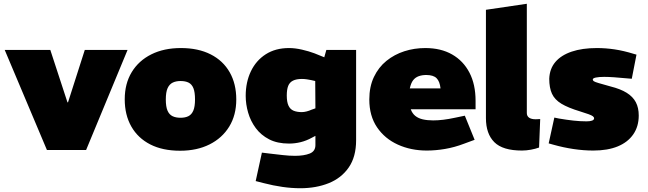

<svg xmlns="http://www.w3.org/2000/svg" viewBox="-20 -790 3440 1019"><path d="M229 6 5 -525H247L338 -247H341L430 -525H657L437 6Z M936 10Q843 10 777.5 -23.5Q712 -57 677 -118.5Q642 -180 642 -263Q642 -346 679 -407Q716 -468 783 -501.5Q850 -535 940 -535Q1032 -535 1098 -501.5Q1164 -468 1199 -406.5Q1234 -345 1234 -262Q1234 -179 1196.5 -118Q1159 -57 1092 -23.5Q1025 10 936 10ZM938 -165Q963 -165 980 -173.5Q997 -182 1006 -203Q1015 -224 1015 -262Q1015 -301 1006.5 -322Q998 -343 981 -351.5Q964 -360 938 -360Q914 -360 896.5 -351.5Q879 -343 869.5 -322Q860 -301 860 -262Q860 -224 869 -203Q878 -182 895.5 -173.5Q913 -165 938 -165Z M1574 209Q1528 209 1479 202Q1430 195 1380 182L1337 171L1370 20L1411 25Q1446 29 1480.5 33Q1515 37 1546 37Q1593 37 1623.5 25Q1654 13 1654 -20V-69L1635 -59Q1606 -43 1575.5 -35.5Q1545 -28 1514 -28Q1452 -28 1408.5 -50.5Q1365 -73 1337.5 -110Q1310 -147 1297 -192Q1284 -237 1284 -281Q1284 -354 1311.5 -411.5Q1339 -469 1390.5 -502Q1442 -535 1514 -535Q1546 -535 1583 -526.5Q1620 -518 1649 -507L1701 -486L1712 -525H1870V-46Q1870 42 1831 98.5Q1792 155 1725 182Q1658 209 1574 209ZM1502 -283Q1502 -249 1511 -229.5Q1520 -210 1538 -202.5Q1556 -195 1582 -195Q1593 -195 1607 -198.5Q1621 -202 1634 -208L1654 -215L1653 -360L1631 -365Q1621 -367 1608.5 -369Q1596 -371 1582 -371Q1553 -371 1535 -362Q1517 -353 1509.5 -334Q1502 -315 1502 -283Z M2245 9Q2161 9 2091.5 -22.5Q2022 -54 1981 -114.5Q1940 -175 1940 -262Q1940 -330 1964.5 -381.5Q1989 -433 2031 -467Q2073 -501 2126 -518Q2179 -535 2237 -535Q2320 -535 2379.5 -501Q2439 -467 2471.5 -404.5Q2504 -342 2504 -255V-210H2160Q2168 -188 2184 -175Q2200 -162 2224 -156.5Q2248 -151 2279 -151Q2304 -151 2333 -154.5Q2362 -158 2394 -165L2447 -176L2499 -48L2442 -27Q2392 -8 2342 0.5Q2292 9 2245 9ZM2155 -321H2318Q2314 -358 2297 -375Q2280 -392 2242 -392Q2220 -392 2202 -385.5Q2184 -379 2172.5 -364Q2161 -349 2155 -321Z M2750 9Q2648 9 2603.5 -35.5Q2559 -80 2559 -163V-738L2776 -770V-190Q2776 -174 2788 -165.5Q2800 -157 2823 -157Q2828 -157 2834 -157.5Q2840 -158 2847 -158L2841 -7Q2822 0 2797.5 4.5Q2773 9 2750 9Z M3129 9Q3078 9 3024 1Q2970 -7 2917 -22L2892 -29L2922 -166L2946 -161Q2987 -154 3023 -150Q3059 -146 3093 -146Q3112 -146 3122.5 -150Q3133 -154 3133 -162Q3133 -168 3126.5 -173Q3120 -178 3103.5 -184Q3087 -190 3058 -199Q2995 -218 2959.5 -239.5Q2924 -261 2909.5 -292.5Q2895 -324 2895 -372Q2897 -425 2927.5 -461Q2958 -497 3014 -516Q3070 -535 3148 -535Q3194 -535 3241.5 -528Q3289 -521 3344 -504L3358 -500L3333 -372L3309 -374Q3269 -378 3238 -380Q3207 -382 3187 -382Q3159 -382 3142.5 -378.5Q3126 -375 3126 -368Q3126 -363 3131.5 -359Q3137 -355 3157.5 -349Q3178 -343 3221 -331Q3273 -318 3306 -297.5Q3339 -277 3354.5 -247.5Q3370 -218 3370 -177Q3370 -119 3341 -77Q3312 -35 3258.5 -13Q3205 9 3129 9Z"/></svg>

Font: REM Black
Style: Regular
Weight: 900
Designer: Octavio Pardo
Foundry: Ashler Design
Version: Version 1.005;gftools[0.9.28]